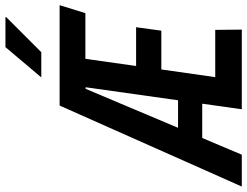

<svg xmlns="http://www.w3.org/2000/svg" viewBox="-160 -806 930 723"><g transform="rotate(-90 305.5 -445.0)"><path d="M-36 0 269 -686H647L617 -589H445L418 -398H564L551 -303H405L376 -100H554L555 0H255L338 -588H332L84 0ZM105 -149 119 -240H346L333 -149ZM375 -755 489 -890H602V-887L470 -755Z"/></g></svg>

Font: Chivo Mono Medium
Style: Italic
Weight: 500
Italic angle: -8.05°
Monospace: yes
Designer: Hector Gatti
Foundry: Omnibus-Type
Version: Version 1.008